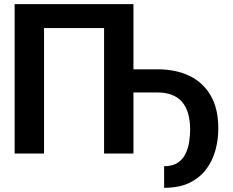

<svg xmlns="http://www.w3.org/2000/svg" viewBox="-20 -742 1127 928"><path d="M625 -721.9V0H483V-606.2H192.8V0H50.8V-721.9ZM606.5 -295.1V-407H741.1Q829.9 -407 896 -375.2Q962 -343.4 998.6 -279.8Q1035.2 -216.3 1035.2 -121.1Q1035.2 -66.4 1021 -15.1Q1006.7 36.2 975.9 77.1Q945 117.9 895.1 141.9Q845.2 165.8 773.4 165.8L773.1 61.4Q813.9 61.4 838.8 44.7Q863.6 28.1 876.6 1.4Q889.6 -25.2 894.2 -55.9Q898.8 -86.6 899.1 -114.7Q898.8 -295.1 741.1 -295.1Z"/></svg>

Font: Interface
Style: Bold
Weight: 700
Designer: Rasmus Andersson
Foundry: rsms
Version: Version 1.8